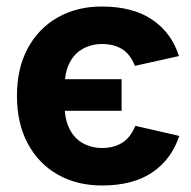

<svg xmlns="http://www.w3.org/2000/svg" viewBox="-20 -557 587 589"><path d="M293 12Q216 12 157 -21.5Q98 -55 65 -117Q32 -179 32 -263Q32 -347 65 -408.5Q98 -470 157 -503.5Q216 -537 292 -537Q387 -537 446.5 -497Q506 -457 529 -385L394 -355Q379 -392 353.5 -407Q328 -422 293 -422Q261 -422 234.5 -407.5Q208 -393 193 -363.5Q178 -334 178 -287V-238Q178 -192 193 -162Q208 -132 234.5 -117.5Q261 -103 294 -103Q328 -103 354 -118.5Q380 -134 395 -171L530 -140Q506 -68 447 -28Q388 12 293 12ZM151 -217V-314H353V-217Z"/></svg>

Font: TikTok Sans 24pt
Style: Bold
Weight: 700
Version: Version 4.000